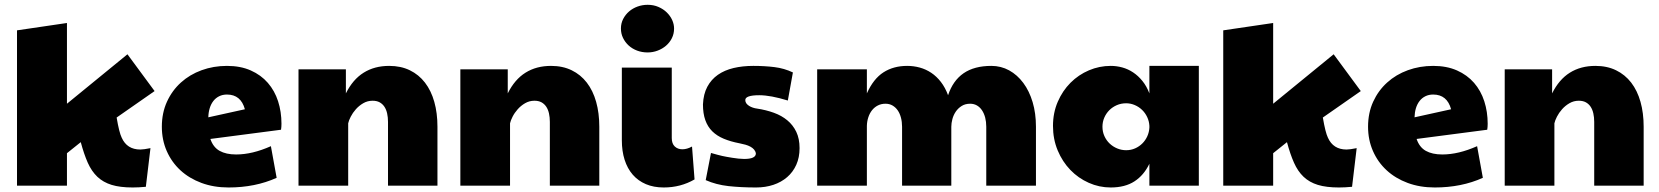

<svg xmlns="http://www.w3.org/2000/svg" viewBox="-20 -788 7044 815"><path d="M475.1 -289.1Q485.8 -225.6 496.6 -203.6Q519 -153.3 575.7 -153.3Q589.8 -153.3 618.7 -159.2L599.1 4.9Q568.4 7.8 543.5 7.8Q489.7 7.8 453.9 -3.2Q418 -14.2 393.3 -37.6Q368.7 -61 352.5 -97.4Q336.4 -133.8 322.8 -184.6L264.2 -137.7V0H52.2V-659.2L264.2 -690.4V-347.7L521 -557.6L636.2 -401.4Z M982.4 -132.3Q1050.8 -132.3 1129.9 -167.5L1154.3 -33.2Q1063.5 7.8 950.2 7.8Q887.2 7.8 835.2 -11.5Q783.2 -30.8 745.8 -65.2Q708.5 -99.6 687.7 -147Q667 -194.3 667 -250Q667 -308.6 688.7 -356.2Q710.4 -403.8 748 -437.7Q785.6 -471.7 835.9 -490Q886.2 -508.3 943.4 -508.3Q1001 -508.3 1044.4 -489Q1087.9 -469.7 1116.9 -436.3Q1146 -402.8 1160.4 -358.2Q1174.8 -313.5 1174.8 -262.7Q1174.8 -255.9 1174.3 -249.5Q1173.8 -243.2 1172.9 -237.3L873 -198.2Q884.8 -163.1 912.1 -147.7Q939.5 -132.3 982.4 -132.3ZM1019.5 -324.2Q1002.4 -386.7 943.4 -386.7Q924.8 -386.7 910.2 -379.4Q895.5 -372.1 885.5 -359.1Q875.5 -346.2 870.1 -328.4Q864.7 -310.5 864.3 -290Z M1247.1 -493.7H1448.2V-391.6Q1477.5 -450.7 1523.7 -479.5Q1569.8 -508.3 1631.8 -508.3Q1681.6 -508.3 1719.7 -489.7Q1757.8 -471.2 1783.9 -437.3Q1810.1 -403.3 1823.5 -355.7Q1836.9 -308.1 1836.9 -250V0H1627V-270.5Q1627 -290 1623.3 -306.6Q1619.6 -323.2 1611.6 -335.2Q1603.5 -347.2 1591.3 -353.8Q1579.1 -360.4 1561.5 -360.4Q1540 -360.4 1522 -349.9Q1503.9 -339.4 1490.5 -324.2Q1477.1 -309.1 1468.8 -292.7Q1460.4 -276.4 1458 -264.6V0H1247.1Z M1934.1 -493.7H2135.3V-391.6Q2164.6 -450.7 2210.7 -479.5Q2256.8 -508.3 2318.8 -508.3Q2368.7 -508.3 2406.7 -489.7Q2444.8 -471.2 2470.9 -437.3Q2497.1 -403.3 2510.5 -355.7Q2523.9 -308.1 2523.9 -250V0H2314V-270.5Q2314 -290 2310.3 -306.6Q2306.6 -323.2 2298.6 -335.2Q2290.5 -347.2 2278.3 -353.8Q2266.1 -360.4 2248.5 -360.4Q2227.1 -360.4 2209 -349.9Q2190.9 -339.4 2177.5 -324.2Q2164.1 -309.1 2155.8 -292.7Q2147.5 -276.4 2145 -264.6V0H1934.1Z M2615.7 -667Q2615.7 -689 2625.2 -707.5Q2634.8 -726.1 2650.4 -739.5Q2666 -752.9 2686.5 -760.3Q2707 -767.6 2729 -767.6Q2754.4 -767.6 2775.1 -758.5Q2795.9 -749.5 2810.5 -735.1Q2825.2 -720.7 2833.3 -702.9Q2841.3 -685.1 2841.3 -667Q2841.3 -644.5 2832 -626Q2822.8 -607.4 2807.1 -594Q2791.5 -580.6 2771.2 -573Q2751 -565.4 2729 -565.4Q2705.1 -565.4 2684.3 -573.2Q2663.6 -581.1 2648.4 -595Q2633.3 -608.9 2624.5 -627.2Q2615.7 -645.5 2615.7 -667ZM2928.2 -26.4Q2869.1 7.8 2797.4 7.8Q2754.9 7.8 2721.7 -6.3Q2688.5 -20.5 2665.8 -46.6Q2643.1 -72.8 2631.3 -109.9Q2619.6 -147 2619.6 -192.4V-501H2831.5V-202.1Q2831.5 -178.2 2844.2 -166.3Q2856.9 -154.3 2876.5 -154.3Q2896 -154.3 2917.5 -166Z M3203.1 -383.8Q3143.6 -383.8 3143.6 -363.3Q3143.6 -355.5 3147.9 -349.4Q3152.3 -343.3 3159.7 -338.6Q3167 -334 3175.8 -331.1Q3184.6 -328.1 3193.4 -327.1Q3231.9 -321.3 3264.9 -309.3Q3297.9 -297.4 3322 -277.3Q3346.2 -257.3 3360.1 -228.3Q3374 -199.2 3374 -159.2Q3374 -119.6 3360.1 -88.6Q3346.2 -57.6 3321.3 -36.1Q3296.4 -14.6 3262.7 -3.4Q3229 7.8 3189.5 7.8Q3125.5 7.8 3072.5 2Q3019.5 -3.9 2975.6 -23.4L2998 -138.7Q3014.2 -134.3 3026.1 -130.9Q3038.1 -127.4 3045.9 -126Q3053.2 -124.5 3064.5 -122.3Q3075.7 -120.1 3088.6 -118.2Q3101.6 -116.2 3114.7 -114.7Q3127.9 -113.3 3138.7 -113.3Q3188.5 -113.3 3188.5 -136.7Q3187 -146 3180.9 -153.1Q3174.8 -160.2 3165.5 -165.3Q3156.2 -170.4 3144.3 -173.8Q3132.3 -177.2 3119.1 -179.7Q3081.1 -187 3052 -199.2Q3022.9 -211.4 3003.4 -230.7Q2983.9 -250 2973.9 -278.1Q2963.9 -306.2 2963.9 -344.7Q2965.8 -388.7 2982.4 -419.7Q2999 -450.7 3027.3 -470.5Q3055.7 -490.2 3094 -499.3Q3132.3 -508.3 3177.7 -508.3Q3225.1 -508.3 3267.1 -503.2Q3309.1 -498 3345.7 -480.5L3324.2 -361.3Q3251 -383.8 3203.1 -383.8Z M4004.4 -383.8Q4024.9 -445.8 4070.3 -477.1Q4115.7 -508.3 4188 -508.3Q4229 -508.3 4263.7 -489.3Q4298.3 -470.2 4323.7 -436Q4349.1 -401.9 4363.3 -354.5Q4377.4 -307.1 4377.4 -250V0H4166.5V-250Q4166.5 -271 4161.9 -288.8Q4157.2 -306.6 4148.4 -319.8Q4139.6 -333 4127 -340.3Q4114.3 -347.7 4098.1 -347.7Q4077.1 -347.7 4062 -338.1Q4046.9 -328.6 4037.1 -314.2Q4027.3 -299.8 4022.7 -282.5Q4018.1 -265.1 4018.1 -250V0H3809.1V-250Q3809.1 -270.5 3804.4 -288.3Q3799.8 -306.2 3790.8 -319.3Q3781.7 -332.5 3768.6 -340.1Q3755.4 -347.7 3738.8 -347.7Q3720.7 -347.7 3706.3 -340.3Q3691.9 -333 3681.6 -320.1Q3671.4 -307.1 3665.8 -290Q3660.2 -272.9 3659.7 -253.9V0H3448.7V-493.7H3659.7V-391.6Q3687.5 -453.6 3730.2 -481Q3772.9 -508.3 3830.6 -508.3Q3858.4 -508.3 3884.3 -501.2Q3910.2 -494.1 3932.9 -479Q3955.6 -463.9 3973.9 -440.2Q3992.2 -416.5 4004.4 -383.8Z M4858.9 -92.8Q4835.4 -43.9 4795.4 -18.1Q4755.4 7.8 4694.8 7.8Q4646 7.8 4601.6 -12Q4557.1 -31.7 4523.4 -66.7Q4489.7 -101.6 4469.7 -149.4Q4449.7 -197.3 4449.7 -253.4Q4449.7 -309.1 4470 -356Q4490.2 -402.8 4524.2 -436.8Q4558.1 -470.7 4602.3 -489.5Q4646.5 -508.3 4694.8 -508.3Q4719.7 -508.3 4743.9 -501.7Q4768.1 -495.1 4789.8 -480.7Q4811.5 -466.3 4829.3 -444.3Q4847.2 -422.4 4858.9 -391.6V-508.3H5068.8V0H4858.9ZM4858.9 -253.9Q4857.9 -273.4 4849.6 -291Q4841.3 -308.6 4827.9 -321.5Q4814.5 -334.5 4796.9 -342Q4779.3 -349.6 4760.3 -349.6Q4738.8 -349.6 4720.5 -341.6Q4702.1 -333.5 4688.7 -320.1Q4675.3 -306.6 4667.5 -288.6Q4659.7 -270.5 4659.7 -250Q4659.7 -228.5 4668 -210.2Q4676.3 -191.9 4690.2 -178.7Q4704.1 -165.5 4722.2 -158Q4740.2 -150.4 4760.3 -150.4Q4780.8 -150.4 4798.3 -158.2Q4815.9 -166 4829.1 -179.2Q4842.3 -192.4 4850.1 -209.7Q4857.9 -227.1 4858.9 -246.1Z M5595.2 -289.1Q5606 -225.6 5616.7 -203.6Q5639.2 -153.3 5695.8 -153.3Q5710 -153.3 5738.8 -159.2L5719.2 4.9Q5688.5 7.8 5663.6 7.8Q5609.9 7.8 5574 -3.2Q5538.1 -14.2 5513.4 -37.6Q5488.8 -61 5472.7 -97.4Q5456.5 -133.8 5442.9 -184.6L5384.3 -137.7V0H5172.4V-659.2L5384.3 -690.4V-347.7L5641.1 -557.6L5756.3 -401.4Z M6102.5 -132.3Q6170.9 -132.3 6250 -167.5L6274.4 -33.2Q6183.6 7.8 6070.3 7.8Q6007.3 7.8 5955.3 -11.5Q5903.3 -30.8 5866 -65.2Q5828.6 -99.6 5807.9 -147Q5787.1 -194.3 5787.1 -250Q5787.1 -308.6 5808.8 -356.2Q5830.6 -403.8 5868.2 -437.7Q5905.8 -471.7 5956.1 -490Q6006.3 -508.3 6063.5 -508.3Q6121.1 -508.3 6164.6 -489Q6208 -469.7 6237.1 -436.3Q6266.1 -402.8 6280.5 -358.2Q6294.9 -313.5 6294.9 -262.7Q6294.9 -255.9 6294.4 -249.5Q6293.9 -243.2 6293 -237.3L5993.2 -198.2Q6004.9 -163.1 6032.2 -147.7Q6059.6 -132.3 6102.5 -132.3ZM6139.6 -324.2Q6122.6 -386.7 6063.5 -386.7Q6044.9 -386.7 6030.3 -379.4Q6015.6 -372.1 6005.6 -359.1Q5995.6 -346.2 5990.2 -328.4Q5984.9 -310.5 5984.4 -290Z M6367.2 -493.7H6568.4V-391.6Q6597.7 -450.7 6643.8 -479.5Q6689.9 -508.3 6752 -508.3Q6801.8 -508.3 6839.8 -489.7Q6877.9 -471.2 6904.1 -437.3Q6930.2 -403.3 6943.6 -355.7Q6957 -308.1 6957 -250V0H6747.1V-270.5Q6747.1 -290 6743.4 -306.6Q6739.7 -323.2 6731.7 -335.2Q6723.6 -347.2 6711.4 -353.8Q6699.2 -360.4 6681.6 -360.4Q6660.2 -360.4 6642.1 -349.9Q6624 -339.4 6610.6 -324.2Q6597.2 -309.1 6588.9 -292.7Q6580.6 -276.4 6578.1 -264.6V0H6367.2Z"/></svg>

Font: Paytone One
Style: Regular
Weight: 400
Designer: vernon adams
Foundry: vernon adams
Version: 1.000